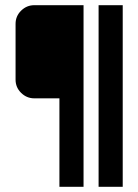

<svg xmlns="http://www.w3.org/2000/svg" viewBox="-20 -720 533 740"><path d="M209 0V-341H112Q83 -341 61.5 -362Q40 -383 40 -413V-628Q40 -658 61.5 -679Q83 -700 112 -700H302V0ZM360 0V-700H453V0Z"/></svg>

Font: Odibee Sans
Style: Regular
Weight: 400
Designer: James Barnard - Barnard Co. Limited
Version: Version 2.001; ttfautohint (v1.8.3)